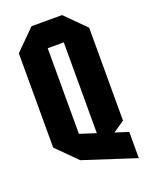

<svg xmlns="http://www.w3.org/2000/svg" viewBox="-147 -778 735 944"><g transform="rotate(-20 220.0 -306.0)"><path d="M34 -104V-597L138 -701H298L402 -597V-111L260 -14V-572H176V-124L412 -48V89L138 0Z"/></g></svg>

Font: Tektur Condensed SemiBold
Style: Regular
Weight: 600
Width: 3
Designer: Adam Jagosz
Foundry: Adam Jagosz
Version: Version 1.005;gftools[0.9.30]